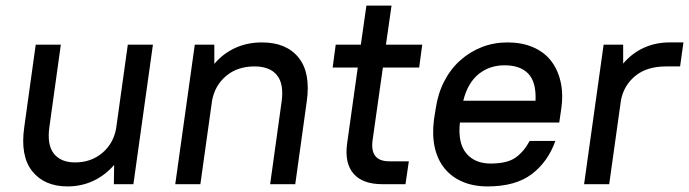

<svg xmlns="http://www.w3.org/2000/svg" viewBox="-20 -660 2469 688"><path d="M222 8Q139 8 95.5 -46.5Q52 -101 67 -205L108 -500H198L157 -205Q148 -141 173 -109.5Q198 -78 249 -78Q306 -78 346 -111.5Q386 -145 396 -199L438 -500H528L458 0H388L389 -69Q357 -32 314.5 -12Q272 8 222 8Z M678 -500H748V-431Q779 -468 822.5 -488Q866 -508 919 -508Q1006 -508 1050 -453.5Q1094 -399 1079 -295L1038 0H948L989 -295Q998 -359 972.5 -390.5Q947 -422 892 -422Q831 -422 790.5 -388Q750 -354 740 -300L698 0H608Z M1183 -500H1273L1293 -640H1383L1363 -500H1493L1482 -418H1352L1315 -157Q1305 -82 1375 -82H1445L1433 0H1350Q1279 0 1246.5 -38Q1214 -76 1224 -147L1262 -418H1172Z M1727 8Q1677 8 1638 -8.5Q1599 -25 1573.5 -56Q1548 -87 1538 -131Q1528 -175 1535 -231L1541 -269Q1549 -324 1571.5 -368Q1594 -412 1628.5 -443Q1663 -474 1706 -491Q1749 -508 1799 -508Q1849 -508 1888.5 -491.5Q1928 -475 1953 -444Q1978 -413 1988.5 -368.5Q1999 -324 1991 -269L1984 -221H1628Q1620 -148 1650.5 -111Q1681 -74 1738 -74Q1797 -74 1827 -95Q1857 -116 1878 -155H1970Q1944 -81 1886 -36.5Q1828 8 1727 8ZM1788 -426Q1734 -426 1695 -394.5Q1656 -363 1640 -299H1899Q1902 -365 1873.5 -395.5Q1845 -426 1788 -426Z M2143 -500H2213V-432Q2244 -469 2286.5 -488.5Q2329 -508 2379 -508H2429L2417 -422H2367Q2298 -422 2256.5 -388Q2215 -354 2205 -300L2163 0H2073Z"/></svg>

Font: Retni Sans Medium
Style: Italic
Weight: 500
Italic angle: -8°
Designer: Vitaly Kuzmin
Foundry: ParaType Ltd.
Version: Version 1.00;June 10, 2019;FontCreator 11.5.0.2425 64-bit; t